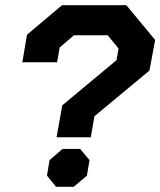

<svg xmlns="http://www.w3.org/2000/svg" viewBox="-20 -720 618 740"><path d="M220 -314 429 -488 437 -533 395 -584H265L210 -537L200 -480H66L84 -586L219 -700H467L578 -566L556 -448L344 -272L330 -191H198ZM161 -43 171 -103 221 -146H289L325 -103L315 -43L264 0H196Z"/></svg>

Font: Chakra Petch
Style: Bold Italic
Weight: 700
Italic angle: -10°
Designer: Katatrad Aksorn Co.,Ltd.
Foundry: Cadson Demak Co.,Ltd.
Version: Version 1.000; ttfautohint (v1.6)